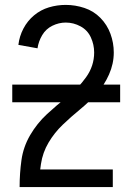

<svg xmlns="http://www.w3.org/2000/svg" viewBox="-20 -763 540 783"><path d="M60 0V-1Q60 -56 67.5 -110Q75 -164 103 -212Q131 -260 171.5 -297.5Q212 -335 255 -368.5Q298 -402 331 -448Q364 -494 364 -549Q364 -581 350.5 -610.5Q337 -640 308.5 -655.5Q280 -671 248 -671Q220 -671 193.5 -658Q167 -645 152 -619.5Q137 -594 133 -566L55 -580Q59 -615 75.5 -646.5Q92 -678 119 -700.5Q146 -723 179.5 -733Q213 -743 248 -743Q287 -743 324.5 -730.5Q362 -718 389.5 -690Q417 -662 430.5 -625Q444 -588 444 -549Q444 -503 424.5 -459Q405 -415 373.5 -380.5Q342 -346 306 -316.5Q270 -287 236 -254.5Q202 -222 178 -181.5Q154 -141 147 -94Q145 -83 144 -72H440V0ZM30 -346V-418H470V-346Z"/></svg>

Font: Iosevka SS08
Style: Regular
Weight: 400
Monospace: yes
Designer: Belleve Invis
Foundry: Belleve Invis
Version: 2.1.0; ttfautohint (v1.8.2)